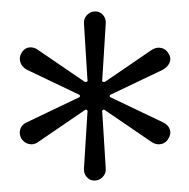

<svg xmlns="http://www.w3.org/2000/svg" viewBox="-20 -722 331 336"><path d="M145 -406Q137 -406 131.5 -412.5Q126 -419 127 -428L133 -525Q134 -528 132 -529.5Q130 -531 128 -529L46 -473Q39 -468 30.5 -470Q22 -472 17 -480Q13 -488 15.5 -496Q18 -504 27 -508L117 -551Q120 -552 120 -554Q120 -556 117 -557L27 -600Q18 -605 15.5 -613.5Q13 -622 18 -630Q23 -638 31 -639Q39 -640 46 -635L128 -579Q130 -578 132 -579Q134 -580 133 -583L127 -680Q126 -689 132 -695.5Q138 -702 147 -702Q155 -702 160.5 -695.5Q166 -689 165 -680L159 -583Q158 -580 160 -579Q162 -578 164 -579L246 -635Q254 -640 262.5 -638Q271 -636 275 -628Q280 -621 277 -613Q274 -605 265 -600L175 -557Q172 -556 172 -554Q172 -552 175 -551L265 -508Q274 -504 277 -496Q280 -488 275 -480Q271 -472 262.5 -470Q254 -468 246 -473L164 -529Q162 -531 160 -529.5Q158 -528 159 -525L165 -428Q166 -419 160 -412.5Q154 -406 145 -406Z"/></svg>

Font: Quicksand Light Light
Style: Regular
Weight: 300
Version: Version 3.006